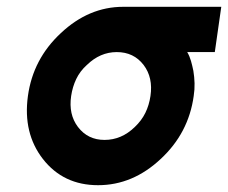

<svg xmlns="http://www.w3.org/2000/svg" viewBox="-20 -532 670 564"><path d="M342 -512Q241 -512 159 -435Q77 -359 62 -250Q47 -141 106 -65Q166 12 268 12Q370 12 452 -65Q534 -141 549 -250Q552 -269 551.5 -287.5Q551 -306 548 -324Q545 -339 541 -353Q537 -367 530 -379H611L630 -512ZM323 -379Q373 -379 402 -341Q430 -304 422 -250Q418 -223 407 -200.5Q396 -178 376 -159Q337 -121 287 -121Q238 -121 209 -159Q181 -196 189 -250Q193 -277 204 -300Q215 -323 235 -341Q274 -379 323 -379Z"/></svg>

Font: Unageo
Style: Bold-Italic
Weight: 700
Designer: Richard Sepsi
Foundry: Richard Sepsi
Version: Version 2.000